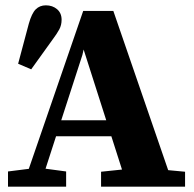

<svg xmlns="http://www.w3.org/2000/svg" viewBox="-20 -700 728 720"><path d="M48 -461 88 -611Q99 -650 114 -665Q129 -680 152 -680Q177 -680 194 -665.5Q211 -651 211 -626Q211 -606 202.5 -590Q194 -574 176 -550L97 -440ZM10 0V-57L113 -70H131L228 -57V0ZM65 0 292 -659H405L632 0H458L286 -538H299L289 -494L129 0ZM171 -189V-249H474V-189ZM359 0V-56L474 -68H546L674 -56V0Z"/></svg>

Font: Source Serif 4 18pt
Style: Bold
Weight: 700
Designer: Frank Grießhammer
Foundry: Adobe Systems Incorporated
Version: Version 4.004;hotconv 1.0.116;makeotfexe 2.5.65601